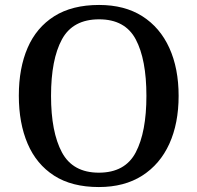

<svg xmlns="http://www.w3.org/2000/svg" viewBox="-20 -745 797 775"><path d="M379 10Q270 10 198.5 -36Q127 -82 91.5 -165Q56 -248 56 -359Q56 -470 91.5 -552Q127 -634 199 -679.5Q271 -725 380 -725Q483 -725 554.5 -679.5Q626 -634 663.5 -551.5Q701 -469 701 -358Q701 -247 663.5 -164.5Q626 -82 554 -36Q482 10 379 10ZM379 -48Q485 -48 528 -130Q571 -212 571 -358Q571 -505 528 -586Q485 -667 380 -667Q274 -667 230 -586Q186 -505 186 -358Q186 -212 230 -130Q274 -48 379 -48Z"/></svg>

Font: Noto Nastaliq Urdu Medium
Style: Regular
Weight: 500
Designer: Monotype Design Team (Patrick Giasson: type design, Kamal Mansour: OpenType code, Glenda Bellarosa). Updated by Simon Co
Foundry: Monotype Imaging Inc., Simon Cozens
Version: Version 3.007